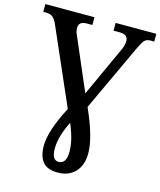

<svg xmlns="http://www.w3.org/2000/svg" viewBox="-136 -811 959 1148"><g transform="rotate(15 343.5 -237.0)"><path d="M210 106Q210 14 292 -143L85 -616Q72 -644 57 -655Q42 -666 18 -666H0V-714H304V-666H269Q220 -666 220 -626Q220 -605 229 -586L369 -260L515 -579Q519 -589 522 -602.5Q525 -616 525 -625Q525 -666 473 -666H435V-714H687V-666H663Q639 -666 626.5 -652Q614 -638 592 -591L403 -185Q479 -16 479 82Q479 155 439.5 197.5Q400 240 331 240Q266 240 238 205Q210 170 210 106ZM368 101Q368 68 359.5 30Q351 -8 327 -67Q278 31 278 105Q278 177 320 177Q368 177 368 101Z"/></g></svg>

Font: Noto Serif SemiBold
Style: Regular
Weight: 600
Designer: Monotype Design Team
Foundry: Monotype Imaging Inc.
Version: Version 1.001